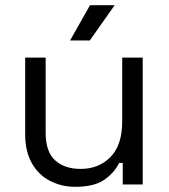

<svg xmlns="http://www.w3.org/2000/svg" viewBox="-20 -711 652 740"><path d="M270 9Q217 9 172.5 -14Q128 -37 102.5 -82.5Q77 -128 77 -193V-489H156V-199Q156 -126 192.5 -93Q229 -60 291 -60Q361 -60 406 -106Q451 -152 451 -243V-489H530V0H453V-83H439Q423 -48 384 -19.5Q345 9 270 9ZM250 -555 327 -691H422L326 -555Z"/></svg>

Font: Space Grotesk
Style: Regular
Weight: 400
Designer: Florian Karsten
Foundry: Florian Karsten
Version: Version 2.000